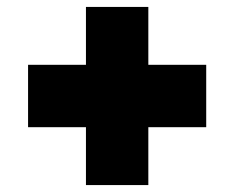

<svg xmlns="http://www.w3.org/2000/svg" viewBox="-20 -692 676 554"><path d="M228 -672H408V-505H575V-325H408V-158H228V-325H61V-505H228Z"/></svg>

Font: Spartan MB
Style: Regular
Weight: 900
Designer: Matt Bailey
Foundry: Matt Bailey
Version: Version 001.001